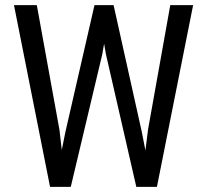

<svg xmlns="http://www.w3.org/2000/svg" viewBox="-20 -731 802 751"><path d="M212.4 -224.1 221.7 -144.5 235.8 -214.8 349.6 -710.9H424.3L534.7 -214.8L548.8 -142.6L559.1 -224.6L646 -710.9H735.4L593.8 0H513.2L394.5 -518.1L387.2 -560.1L379.9 -518.1L256.8 0H175.8L34.7 -710.9H124Z"/></svg>

Font: Roboto Condensed
Style: Regular
Weight: 400
Designer: Google
Version: Version 2.001047; 2015